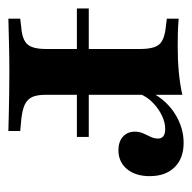

<svg xmlns="http://www.w3.org/2000/svg" viewBox="-21 -450 469 470"><g transform="rotate(90 214.0 -214.5)"><path d="M154.8 -2.4Q118.5 -2.4 88.3 -1.6Q58.1 -0.8 24.2 0V-29L45.2 -31.5Q75.8 -33.9 87.1 -46.8Q98.4 -59.7 98.4 -91.9V-208.1H210.5V-91.9Q210.5 -70.2 216.1 -58.1Q221.8 -46 235.1 -39.9Q248.4 -33.9 271.8 -31.5L299.2 -29V0Q274.2 -0.8 250.8 -1.2Q227.4 -1.6 204.4 -2Q181.5 -2.4 154.8 -2.4ZM98.4 -208.1V-322.6Q98.4 -356.5 87.1 -369.4Q75.8 -382.3 43.5 -385.5L24.2 -387.9V-416.9Q42.7 -415.3 58.1 -414.9Q73.4 -414.5 91.1 -414.5Q126.6 -414.5 156 -417.3Q185.5 -420.2 210.5 -425.8V-416.9V-208.1ZM346 -269.4Q325.8 -269.4 313.3 -280.2Q300.8 -291.1 300.8 -309.7Q300.8 -321 305.2 -330.6Q309.7 -340.3 313.7 -348.8Q317.7 -357.3 317.7 -366.1Q317.7 -383.9 294.4 -383.9Q278.2 -383.9 261.3 -375.8Q244.4 -367.7 229.8 -353.6Q215.3 -339.5 208.1 -321L206.5 -353.2Q225.8 -388.7 258.9 -408.9Q291.9 -429 328.2 -429Q366.1 -429 387.9 -406.9Q409.7 -384.7 409.7 -346Q409.7 -311.3 392.3 -290.3Q375 -269.4 346 -269.4ZM-0.8 -167.7V-196.8H313.7V-167.7Z"/></g></svg>

Font: Playfair 5pt SemiExpanded Light
Style: Bold
Weight: 700
Version: Version 2.203